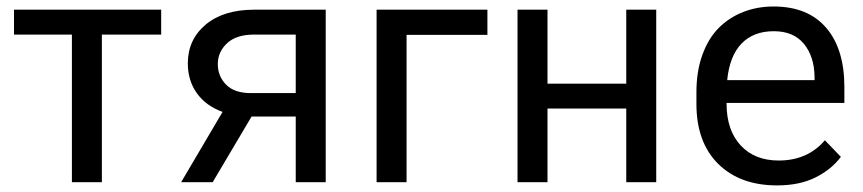

<svg xmlns="http://www.w3.org/2000/svg" viewBox="-20 -558 2644 588"><path d="M22.9 -452.1V-528.3H473.6V-452.1H292V0H200.2V-452.1Z M534.7 0 661.6 -215.3Q610.4 -233.9 582.8 -272.7Q555.2 -311.5 555.2 -363.8Q555.2 -436.5 609.6 -482.4Q664.1 -528.3 758.3 -528.3H977.5V0H885.7V-201.2H750.5L631.3 0ZM885.7 -452.1H758.3Q703.6 -452.1 675.3 -425.5Q647 -398.9 647 -361.8Q647 -324.7 672.4 -298.8Q697.8 -272.9 748 -272.9H885.7Z M1472.7 -528.3V-451.2H1225.1V0H1133.3V-528.3Z M1564.9 0V-528.3H1656.7V-301.8H1897.9V-528.3H1989.7V0H1897.9V-225.6H1656.7V0Z M2112.8 -239.7V-275.9Q2112.8 -339.4 2130.9 -389.6Q2148.9 -439.9 2180.9 -472.2Q2212.9 -504.4 2255.9 -521.2Q2298.8 -538.1 2349.1 -538.1Q2454.1 -538.1 2510 -473.1Q2565.9 -408.2 2565.9 -291.5V-242.7H2205.1V-240.7Q2205.1 -159.7 2248 -113Q2291 -66.4 2364.7 -66.4Q2453.1 -66.4 2506.3 -128.4L2555.2 -77.6Q2526.4 -39.1 2477.5 -14.6Q2428.7 9.8 2359.9 9.8Q2246.1 9.8 2179.4 -56.2Q2112.8 -122.1 2112.8 -239.7ZM2207 -312.5H2474.6V-323.2Q2473.6 -385.3 2441.9 -423.8Q2410.2 -462.4 2349.6 -462.4Q2287.6 -462.4 2251 -424.6Q2214.4 -386.7 2207 -312.5Z"/></svg>

Font: Bert Sans Medium
Style: Regular
Weight: 500
Designer: Christian Robertson, Adam Twardoch, & Cristiano Sobral
Foundry: Google
Version: Version 12.135;January 10, 2020;FontCreator 12.0.0.2547 64-b